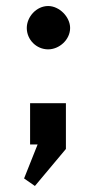

<svg xmlns="http://www.w3.org/2000/svg" viewBox="-20 -475 319 638"><path d="M69 -382C69 -343 101 -311 140 -311C177 -311 213 -343 213 -382C213 -419 177 -455 140 -455C101 -455 69 -419 69 -382ZM96 143 199 20V-132H80V5H105L60 118Z"/></svg>

Font: Quattrocento Sans
Style: Bold
Weight: 700
Designer: Pablo Impallari
Foundry: Pablo Impallari, Igino Marini, Brenda Gallo
Version: Version 2.000